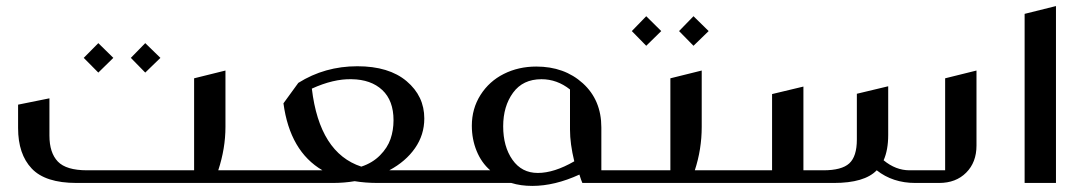

<svg xmlns="http://www.w3.org/2000/svg" viewBox="-20 -607 3603 637"><path d="M306.2 -463.9 356 -415 306.2 -366.2 257.8 -415ZM461.9 -463.9 512.2 -415 461.9 -366.2 414.1 -415ZM704.1 -42H807.1Q816.9 -42 816.9 -32.2V-9.8Q816.9 0 807.1 0H233.9Q130.4 0 85.2 -47.9Q40 -95.7 40 -182.1V-259.8L144 -280.8V-157.2Q144 -100.1 171.9 -71Q199.7 -42 269 -42H624V-347.2L728 -373V-186Q728 -114.7 704.1 -42Z M806.6 -42H1049.8Q941.9 -105 920.4 -264.2L969.7 -332Q1057.6 -387.2 1165.5 -387.2Q1270.5 -387.2 1329.1 -337.6Q1387.7 -288.1 1387.7 -213.9Q1387.7 -159.7 1356.9 -115.5Q1326.2 -71.3 1271.5 -42H1426.8Q1436.5 -42 1436.5 -32.2V-9.8Q1436.5 0 1426.8 0H1233.4Q1192.4 0 1156.7 -5.9Q1122.1 0 1083.5 0H806.6Q796.9 0 796.9 -9.8V-32.2Q796.9 -42 806.6 -42ZM1178.7 -54.2Q1215.8 -66.4 1240.7 -91.6Q1265.6 -116.7 1275.6 -145.8Q1285.6 -174.8 1285.6 -208Q1285.6 -273.4 1248.3 -308.3Q1210.9 -343.3 1146.5 -344.2Q1086.4 -345.7 1014.6 -313Q1040 -99.6 1178.7 -54.2Z M1975.1 -184.1V-42H2043.5Q2053.2 -42 2053.2 -32.2V-9.8Q2053.2 0 2043.5 0H1912.1Q1907.7 -9.8 1902.3 -27.8Q1820.3 9.8 1746.1 9.8Q1707.5 9.8 1676.3 0H1427.2Q1417.5 0 1417.5 -9.8V-32.2Q1417.5 -42 1427.2 -42H1606.4Q1577.1 -67.4 1561.3 -106.2Q1545.4 -145 1545.4 -189.9Q1545.4 -246.6 1574.2 -292Q1603 -337.4 1651.6 -361.8Q1700.2 -386.2 1759.3 -386.2Q1852.5 -386.2 1913.8 -330.6Q1975.1 -274.9 1975.1 -184.1ZM1776.4 -344.2Q1714.8 -344.2 1682.1 -299.3Q1649.4 -254.4 1649.4 -188Q1649.4 -120.6 1680.2 -76.9Q1710.9 -33.2 1764.2 -33.2Q1818.4 -33.2 1885.3 -71.8Q1871.1 -129.9 1871.1 -176.8V-310.1Q1828.1 -344.2 1776.4 -344.2Z M2124 -553.2 2173.8 -503.9 2124 -455.1 2076.2 -503.9ZM2280.8 -553.2 2331.1 -503.9 2280.8 -455.1 2232.9 -503.9ZM2285.2 -42H2387.2Q2397 -42 2397 -32.2V-9.8Q2397 0 2387.2 0H2043Q2033.2 0 2033.2 -9.8V-32.2Q2033.2 -42 2043 -42H2204.1V-347.2L2308.1 -373V-186Q2308.1 -111.8 2285.2 -42Z M2386.7 -42H2541.5V-294.9L2645.5 -319.8V-42H2711.9Q2772.5 -42 2797.6 -64.9Q2822.8 -87.9 2822.8 -144V-295.9L2926.8 -320.8V-159.2Q2926.8 -109.4 2911.6 -75.2Q2951.7 -42 2997.6 -42H3115.7V-347.2L3219.7 -373V-124Q3219.7 -68.4 3185.5 -34.2Q3151.4 0 3095.7 0H3016.6Q2941.9 0 2888.7 -42Q2848.1 0 2746.6 0H2386.7Q2377 0 2377 -9.8V-32.2Q2377 -42 2386.7 -42Z M3379.4 -561 3483.4 -586.9V0H3379.4Z"/></svg>

Font: Wesal
Style: Regular
Weight: 400
Designer: Ahmed zaza
Foundry: Ahmed zaza
Version: Version 2.01